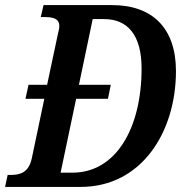

<svg xmlns="http://www.w3.org/2000/svg" viewBox="-40 -734 716 754"><path d="M-20 0H277C515 0 651 -214 651 -455C651 -623 559 -714 400 -714H131L120 -667H132C166 -667 193 -663 193 -631C193 -622 189 -609 186 -594L145 -401H72L60 -346H134L85 -113C73 -56 39 -47 2 -47H-10ZM245 -56H198L259 -346H384L395 -401H270L324 -659H369C460 -659 516 -598 516 -465C516 -230 415 -56 245 -56Z"/></svg>

Font: Noto Serif Condensed SemiBold
Style: Italic
Weight: 600
Width: 3
Italic angle: -12°
Designer: Monotype Design Team
Foundry: Monotype Imaging Inc.
Version: Version 2.014